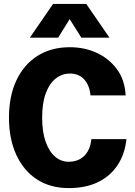

<svg xmlns="http://www.w3.org/2000/svg" viewBox="-20 -952 690 984"><path d="M332 12Q238 12 169.5 -32.5Q101 -77 63.5 -158.5Q26 -240 26 -349Q26 -459 64 -540Q102 -621 172 -665.5Q242 -710 338 -710Q413 -710 476 -681Q539 -652 579.5 -597Q620 -542 624 -463H444Q439 -514 412 -544.5Q385 -575 338 -575Q298 -575 265.5 -549.5Q233 -524 214.5 -473.5Q196 -423 196 -349Q196 -276 214 -225.5Q232 -175 262.5 -149Q293 -123 332 -123Q365 -123 389.5 -136.5Q414 -150 429.5 -176Q445 -202 448 -239H628Q620 -162 582.5 -105.5Q545 -49 482 -18.5Q419 12 332 12ZM133 -759 252 -932H422L541 -759H397L337 -854L278 -759Z"/></svg>

Font: Azeret Mono Thin
Style: Regular
Weight: 100
Designer: Martin Vácha
Foundry: Displaay
Version: Version 1.002